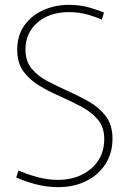

<svg xmlns="http://www.w3.org/2000/svg" viewBox="-20 -760 535 792"><path d="M219 12Q172 12 125.5 -0.5Q79 -13 47 -28L56 -57Q86 -43 131 -30.5Q176 -18 218 -18Q273 -18 316 -38.5Q359 -59 384.5 -96.5Q410 -134 410 -187Q410 -236 383 -267.5Q356 -299 314 -321Q272 -343 227 -363Q183 -382 143 -406Q103 -430 77 -465Q51 -500 51 -555Q51 -615 81.5 -656.5Q112 -698 160.5 -719Q209 -740 264 -740Q310 -740 348.5 -729Q387 -718 409 -708L400 -679Q379 -689 343 -699.5Q307 -710 264 -710Q184 -710 134.5 -667Q85 -624 85 -556Q85 -508 110.5 -477Q136 -446 176.5 -425Q217 -404 261 -384Q306 -364 348 -340Q390 -316 417 -280Q444 -244 444 -188Q444 -129 415.5 -84Q387 -39 336 -13.5Q285 12 219 12Z"/></svg>

Font: Murecho ExtraLight
Style: Regular
Weight: 200
Designer: Neil Summerour
Foundry: Positype
Version: Version 1.010; ttfautohint (v1.8.3)